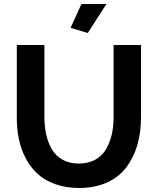

<svg xmlns="http://www.w3.org/2000/svg" viewBox="-20 -935 790 960"><path d="M418.9 -770 333 -795.9 387.2 -915H512.2ZM375 4.9Q309.1 4.9 255.9 -14.4Q202.6 -33.7 167.2 -66.4Q131.8 -99.1 108.2 -144.5Q84.5 -189.9 74.2 -240.5Q64 -291 64 -348.1V-710H202.1V-348.1Q202.1 -301.3 211.2 -261.5Q220.2 -221.7 239.5 -188.5Q258.8 -155.3 293.2 -136.2Q327.6 -117.2 374 -117.2Q421.4 -117.2 456.3 -136.5Q491.2 -155.8 510.5 -189.5Q529.8 -223.1 538.8 -262.5Q547.9 -301.8 547.9 -348.1V-710H685.1V-348.1Q685.1 -273.4 667 -210.9Q648.9 -148.4 612.5 -99.4Q576.2 -50.3 515.4 -22.7Q454.6 4.9 375 4.9Z"/></svg>

Font: Rawline
Style: Bold
Weight: 700
Designer: Matt McInerney, Pablo Impallari, Rodrigo Fuenzalida
Foundry: Matt McInerney, Pablo Impallari, Rodrigo Fuenzalida
Version: Version 4.020;PS 004.020;hotconv 1.0.88;makeotf.lib2.5.64775